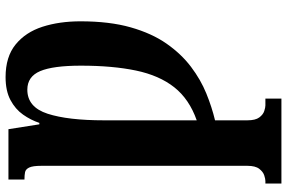

<svg xmlns="http://www.w3.org/2000/svg" viewBox="-186 -578 1004 671"><g transform="rotate(-90 315.5 -242.0)"><path d="M10 240V184H19Q26 184 38.5 180Q51 176 61.5 162.5Q72 149 72 121V-599Q72 -629 66 -641.5Q60 -654 49.5 -656Q39 -658 25 -658H24V-714H200L217 -606H222Q232 -636 251 -663Q270 -690 302 -707Q334 -724 382 -724Q453 -724 496 -689Q539 -654 558 -595Q577 -536 577 -462Q577 -361 556 -287Q535 -213 499 -161.5Q463 -110 418 -76Q373 -42 325 -22.5Q277 -3 231 8V121Q231 149 241 162.5Q251 176 263.5 180Q276 184 283 184H307V240ZM231 -56Q305 -82 346.5 -134.5Q388 -187 405 -268.5Q422 -350 422 -461Q422 -558 403 -603Q384 -648 338 -648Q277 -648 254 -577Q231 -506 231 -380Z"/></g></svg>

Font: Noto Serif ExtraCondensed Black
Style: Regular
Weight: 900
Width: 2
Designer: Monotype Design Team
Foundry: Monotype Imaging Inc.
Version: Version 2.015; ttfautohint (v1.8.4.7-5d5b)